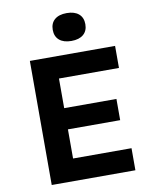

<svg xmlns="http://www.w3.org/2000/svg" viewBox="-109 -1139 969 1219"><g transform="rotate(-10 375.0 -529.5)"><path d="M123.7 -800H673.1V-657.8H286.3V-466.8H623.1V-330H286.3V-142.2H663.1V0H123.7ZM301 -968.7Q301 -1011.3 328.5 -1034.9Q355.9 -1058.5 406.1 -1058.5Q456.3 -1058.5 483.8 -1034.9Q511.2 -1011.3 511.2 -968.7Q511.2 -926.1 483.8 -902.5Q456.3 -878.9 406.1 -878.9Q355.9 -878.9 328.5 -902.5Q301 -926.1 301 -968.7Z"/></g></svg>

Font: Martian Mono sWd Rg
Style: Regular
Weight: 400
Width: 6
Monospace: yes
Designer: Roman Shamin
Foundry: Evil Martians
Version: Version 1.000